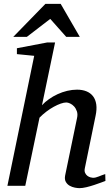

<svg xmlns="http://www.w3.org/2000/svg" viewBox="-20 -955 564 987"><path d="M320.3 -765.6 238.3 -857.9 118.2 -765.6H48.3L213.4 -935.1H292L390.1 -765.6ZM522 -24.9Q515.6 -22.5 499.8 -16.6Q483.9 -10.7 464.4 -4.2Q444.8 2.4 424.3 7.3Q403.8 12.2 388.2 12.2Q378.9 12.2 364.7 9.5Q350.6 6.8 338.1 -0.2Q325.7 -7.3 318.4 -20Q311 -32.7 314.9 -53.2L376 -348.1Q380.4 -367.7 375.2 -382.8Q370.1 -397.9 360.8 -408Q351.6 -418 340.3 -423.1Q329.1 -428.2 320.8 -428.2Q309.1 -428.2 292.2 -422.4Q275.4 -416.5 256.6 -406.2Q237.8 -396 218.8 -381.6Q199.7 -367.2 183.1 -350.1L109.9 0H18.1L155.8 -668L66.9 -676.8V-707L223.1 -736.8H263.2L195.8 -414.1Q210.9 -430.7 231.7 -445.3Q252.4 -460 276.1 -470.9Q299.8 -481.9 325.4 -488Q351.1 -494.1 376 -494.1Q403.3 -494.1 424.3 -485.6Q445.3 -477.1 458.3 -460.2Q471.2 -443.4 474.9 -418Q478.5 -392.6 471.2 -358.9L416 -89.8Q413.1 -75.7 417.5 -66.2Q421.9 -56.6 429.4 -51Q437 -45.4 445.3 -43.2Q453.6 -41 458 -41Q471.7 -41 487.8 -47.9Q503.9 -54.7 521 -60.1Z"/></svg>

Font: Charis SIL Am
Style: Italic
Weight: 400
Italic angle: -11°
Foundry: SIL International
Version: Version 5.000